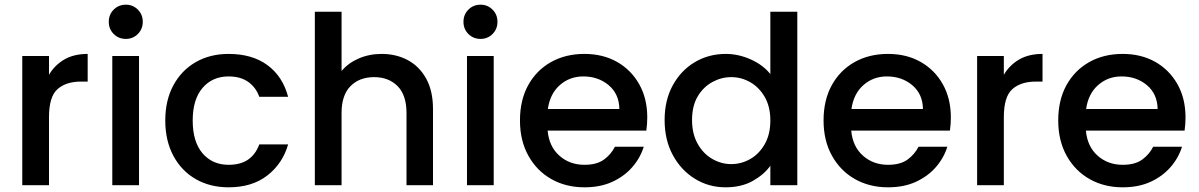

<svg xmlns="http://www.w3.org/2000/svg" viewBox="-20 -790 5114 819"><path d="M75 -551H189V-471Q213 -512 254 -536Q295 -560 354 -560V-442H325Q262 -442 225.5 -410Q189 -378 189 -290V0H75Z M517 -624Q486 -624 465 -645Q444 -666 444 -697Q444 -728 465 -749Q486 -770 517 -770Q547 -770 568 -749Q589 -728 589 -697Q589 -666 568 -645Q547 -624 517 -624ZM459 -551H573V0H459Z M685 -276Q685 -362 719.5 -426Q754 -490 815 -525Q876 -560 955 -560Q1056 -560 1121 -512Q1186 -464 1209 -377H1086Q1072 -417 1039 -440.5Q1006 -464 955 -464Q886 -464 844 -415Q802 -366 802 -276Q802 -185 844 -136Q886 -87 955 -87Q1006 -87 1038 -109Q1070 -131 1086 -174H1209Q1186 -93 1121 -42Q1056 9 955 9Q876 9 815 -26Q754 -61 719.5 -125.5Q685 -190 685 -276Z M1714 -308Q1714 -384 1676 -422.5Q1638 -461 1576 -461Q1513 -461 1475 -422.5Q1437 -384 1437 -308V0H1323V-740H1437V-487Q1465 -521 1510 -540.5Q1555 -560 1608 -560Q1670 -560 1719.5 -533.5Q1769 -507 1798 -454.5Q1827 -402 1827 -325V0H1714Z M2030 -624Q1999 -624 1978 -645Q1957 -666 1957 -697Q1957 -728 1978 -749Q1999 -770 2030 -770Q2060 -770 2081 -749Q2102 -728 2102 -697Q2102 -666 2081 -645Q2060 -624 2030 -624ZM1972 -551H2086V0H1972Z M2726 -164Q2711 -116 2677 -77Q2643 -38 2592 -14.5Q2541 9 2473 9Q2394 9 2332 -26Q2270 -61 2234 -125.5Q2198 -190 2198 -276Q2198 -363 2233 -426.5Q2268 -490 2330 -525Q2392 -560 2473 -560Q2552 -560 2612 -526Q2672 -492 2706.5 -431Q2741 -370 2741 -289Q2741 -275 2740 -261Q2739 -247 2737 -233H2316Q2322 -165 2366 -126Q2410 -87 2473 -87Q2526 -87 2556.5 -109.5Q2587 -132 2603 -164ZM2468 -464Q2410 -464 2368 -427Q2326 -390 2317 -325H2622Q2621 -389 2576.5 -426.5Q2532 -464 2468 -464Z M2815 -278Q2815 -363 2850 -426.5Q2885 -490 2944 -525Q3003 -560 3076 -560Q3130 -560 3182.5 -536.5Q3235 -513 3266 -474V-740H3381V0H3266V-83Q3240 -46 3191.5 -18.5Q3143 9 3075 9Q3003 9 2944 -27.5Q2885 -64 2850 -128.5Q2815 -193 2815 -278ZM3266 -276Q3266 -335 3242 -376.5Q3218 -418 3180 -439.5Q3142 -461 3099 -461Q3057 -461 3018.5 -440Q2980 -419 2956 -378.5Q2932 -338 2932 -278Q2932 -219 2956 -176.5Q2980 -134 3018.5 -112Q3057 -90 3099 -90Q3142 -90 3180 -111.5Q3218 -133 3242 -175Q3266 -217 3266 -276Z M4021 -164Q4006 -116 3972 -77Q3938 -38 3887 -14.5Q3836 9 3768 9Q3689 9 3627 -26Q3565 -61 3529 -125.5Q3493 -190 3493 -276Q3493 -363 3528 -426.5Q3563 -490 3625 -525Q3687 -560 3768 -560Q3847 -560 3907 -526Q3967 -492 4001.5 -431Q4036 -370 4036 -289Q4036 -275 4035 -261Q4034 -247 4032 -233H3611Q3617 -165 3661 -126Q3705 -87 3768 -87Q3821 -87 3851.5 -109.5Q3882 -132 3898 -164ZM3763 -464Q3705 -464 3663 -427Q3621 -390 3612 -325H3917Q3916 -389 3871.5 -426.5Q3827 -464 3763 -464Z M4148 -551H4262V-471Q4286 -512 4327 -536Q4368 -560 4427 -560V-442H4398Q4335 -442 4298.5 -410Q4262 -378 4262 -290V0H4148Z M5022 -164Q5007 -116 4973 -77Q4939 -38 4888 -14.5Q4837 9 4769 9Q4690 9 4628 -26Q4566 -61 4530 -125.5Q4494 -190 4494 -276Q4494 -363 4529 -426.5Q4564 -490 4626 -525Q4688 -560 4769 -560Q4848 -560 4908 -526Q4968 -492 5002.5 -431Q5037 -370 5037 -289Q5037 -275 5036 -261Q5035 -247 5033 -233H4612Q4618 -165 4662 -126Q4706 -87 4769 -87Q4822 -87 4852.5 -109.5Q4883 -132 4899 -164ZM4764 -464Q4706 -464 4664 -427Q4622 -390 4613 -325H4918Q4917 -389 4872.5 -426.5Q4828 -464 4764 -464Z"/></svg>

Font: Poppins Medium
Style: Regular
Weight: 500
Designer: Ninad Kale (Devanagari), Jonny Pinhorn (Latin)
Version: Version 5.002